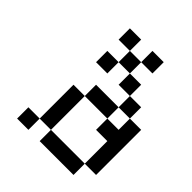

<svg xmlns="http://www.w3.org/2000/svg" viewBox="-194 -809 926 926"><g transform="rotate(45 269.0 -346.0)"><path d="M76.9 -76.9H153.8V0H76.9ZM153.8 -153.8H230.8V-76.9H153.8ZM153.8 -230.8H230.8V-153.8H153.8ZM307.7 -538.5H384.6V-461.5H307.7ZM230.8 -615.4H307.7V-538.5H230.8ZM153.8 -692.3H230.8V-615.4H153.8ZM384.6 -461.5H461.5V-384.6H384.6ZM230.8 -76.9H307.7V0H230.8ZM307.7 -76.9H384.6V0H307.7ZM307.7 -692.3H384.6V-615.4H307.7ZM153.8 -538.5H230.8V-461.5H153.8ZM461.5 -307.7H538.5V-230.8H461.5ZM461.5 -230.8H538.5V-153.8H461.5ZM461.5 -153.8H538.5V-76.9H461.5ZM384.6 -76.9H461.5V0H384.6ZM461.5 -384.6H538.5V-307.7H461.5ZM384.6 -307.7H461.5V-230.8H384.6ZM307.7 -384.6H384.6V-307.7H307.7ZM230.8 -384.6H307.7V-307.7H230.8ZM153.8 -307.7H230.8V-230.8H153.8Z"/></g></svg>

Font: Jacquarda Bastarda 9
Style: Regular
Weight: 400
Designer: Sarah Cadigan-Fried
Version: Version 1.000; ttfautohint (v1.8.4.7-5d5b)